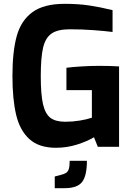

<svg xmlns="http://www.w3.org/2000/svg" viewBox="-20 -767 706 1003"><path d="M45 -370Q45 -498 67.5 -579Q90 -660 149.5 -703.5Q209 -747 318 -747Q389 -747 446 -738.5Q503 -730 568 -714V-600Q529 -605 468.5 -609.5Q408 -614 345 -614Q281 -614 249 -591.5Q217 -569 205 -517.5Q193 -466 193 -369Q193 -272 205 -221.5Q217 -171 244 -151Q271 -131 321 -131Q359 -131 396 -137Q433 -143 460 -152V-296H327V-413Q357 -417 405.5 -420Q454 -423 498 -423Q560 -423 602 -420V0H491L471 -50Q434 -28 381.5 -11.5Q329 5 272 5Q184 5 134 -40Q84 -85 64.5 -166.5Q45 -248 45 -370ZM266 155 293 148Q314 143 324.5 136.5Q335 130 339.5 115.5Q344 101 344 73H434Q434 151 409 183.5Q384 216 318 216H266Z"/></svg>

Font: Exo
Style: Bold
Weight: 700
Designer: Natanael Gama
Foundry: Natanael Gama
Version: Version 1.500; ttfautohint (v1.6)